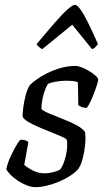

<svg xmlns="http://www.w3.org/2000/svg" viewBox="-20 -772 430 792"><path d="M126 0Q109 0 89 -8Q69 -16 51.5 -28Q34 -40 21.5 -53Q9 -66 6 -75Q12 -101 23.5 -126Q35 -151 46.5 -170.5Q58 -190 64 -196Q71 -196 77 -195Q83 -194 88.5 -191.5Q94 -189 97 -186Q94 -169 89.5 -144Q85 -119 80 -92Q95 -79 117 -68Q139 -57 164 -57Q181 -57 198 -61.5Q215 -66 226 -71Q234 -79 240.5 -94.5Q247 -110 251.5 -129Q256 -148 257 -165.5Q258 -183 256 -194Q254 -200 235.5 -208Q217 -216 191 -226.5Q165 -237 139 -248Q113 -259 94.5 -270.5Q76 -282 73 -292Q73 -304 76 -328.5Q79 -353 86 -379.5Q93 -406 104 -422Q112 -430 129.5 -443Q147 -456 172.5 -469Q198 -482 228.5 -491Q259 -500 292 -500Q302 -500 317.5 -494Q333 -488 348.5 -478.5Q364 -469 374.5 -459.5Q385 -450 385 -444Q385 -436 377 -412.5Q369 -389 358.5 -364.5Q348 -340 338 -327Q331 -327 324 -328.5Q317 -330 311.5 -333Q306 -336 303 -338Q303 -351 302.5 -368.5Q302 -386 302 -403.5Q302 -421 301 -433Q291 -437 278 -438Q265 -439 253 -439Q228 -439 206.5 -434.5Q185 -430 178 -426Q168 -411 159.5 -381.5Q151 -352 151 -322Q161 -313 186 -302.5Q211 -292 241 -280.5Q271 -269 296 -255.5Q321 -242 331 -227Q334 -204 331 -174Q328 -144 321 -117.5Q314 -91 303 -75Q290 -60 269 -46.5Q248 -33 223 -22.5Q198 -12 172.5 -6Q147 0 126 0ZM154 -569Q146 -574 139.5 -579.5Q133 -585 131 -590Q176 -644 207.5 -680Q239 -716 259.5 -734Q280 -752 289 -752Q298 -752 311.5 -733.5Q325 -715 343 -679Q361 -643 384 -590Q380 -586 375 -579.5Q370 -573 360 -569L278 -670Z"/></svg>

Font: Texturina 12pt Light
Style: Italic
Weight: 300
Italic angle: -11°
Designer: Guillermo Torres Carreño
Foundry: Omnibus-Type
Version: Version 1.002